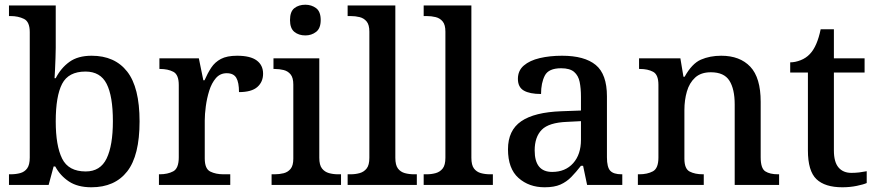

<svg xmlns="http://www.w3.org/2000/svg" viewBox="-20 -783 3713 813"><path d="M367 10Q309 10 272 -14.5Q235 -39 214 -78H207L186 0H18V-45H25Q47 -45 65.5 -50Q84 -55 95 -70Q106 -85 106 -116V-647Q106 -691 81.5 -703Q57 -715 25 -715H18V-760H216V-580Q216 -563 215 -537.5Q214 -512 213 -488Q212 -464 211 -452H216Q238 -495 274 -521Q310 -547 368 -547Q466 -547 518.5 -480Q571 -413 571 -269Q571 -124 518.5 -57Q466 10 367 10ZM343 -57Q405 -57 431.5 -112Q458 -167 458 -270Q458 -376 431.5 -428Q405 -480 342 -480Q270 -480 243 -428Q216 -376 216 -269Q216 -166 243 -111.5Q270 -57 343 -57Z M653 0V-45H656Q690 -45 713.5 -57.5Q737 -70 737 -117V-423Q737 -467 714 -479Q691 -491 658 -491H655V-536H822L841 -443H846Q859 -473 874.5 -496.5Q890 -520 915.5 -533.5Q941 -547 984 -547Q1040 -547 1067 -527Q1094 -507 1094 -471Q1094 -436 1069.5 -414.5Q1045 -393 992 -393Q992 -434 980.5 -453.5Q969 -473 940 -473Q912 -473 894 -452Q876 -431 866 -399Q856 -367 851.5 -333Q847 -299 847 -273V-112Q847 -68 870.5 -56.5Q894 -45 926 -45H955V0Z M1273 -633Q1245 -633 1226.5 -648Q1208 -663 1208 -698Q1208 -734 1226.5 -748.5Q1245 -763 1273 -763Q1299 -763 1318.5 -748.5Q1338 -734 1338 -698Q1338 -663 1318.5 -648Q1299 -633 1273 -633ZM1130 0V-45H1143Q1163 -45 1181 -49.5Q1199 -54 1210.5 -68Q1222 -82 1222 -111V-425Q1222 -454 1210.5 -468Q1199 -482 1181 -486.5Q1163 -491 1143 -491H1138V-536H1332V-115Q1332 -84 1343.5 -69.5Q1355 -55 1373 -50Q1391 -45 1411 -45H1424V0Z M1452 0V-45H1465Q1485 -45 1503 -50Q1521 -55 1532.5 -69.5Q1544 -84 1544 -115V-649Q1544 -678 1532.5 -692Q1521 -706 1503 -710.5Q1485 -715 1465 -715H1452V-760H1654V-115Q1654 -84 1665 -69.5Q1676 -55 1694 -50Q1712 -45 1733 -45H1745V0Z M1774 0V-45H1787Q1807 -45 1825 -50Q1843 -55 1854.5 -69.5Q1866 -84 1866 -115V-649Q1866 -678 1854.5 -692Q1843 -706 1825 -710.5Q1807 -715 1787 -715H1774V-760H1976V-115Q1976 -84 1987 -69.5Q1998 -55 2016 -50Q2034 -45 2055 -45H2067V0Z M2286 10Q2220 10 2175.5 -29.5Q2131 -69 2131 -151Q2131 -231 2187 -269.5Q2243 -308 2358 -312L2440 -315V-373Q2440 -409 2434.5 -436Q2429 -463 2411 -478.5Q2393 -494 2356 -494Q2303 -494 2287 -463Q2271 -432 2271 -385Q2223 -385 2198 -399.5Q2173 -414 2173 -449Q2173 -484 2198 -505.5Q2223 -527 2265.5 -537Q2308 -547 2360 -547Q2455 -547 2502.5 -508Q2550 -469 2550 -375V-117Q2550 -75 2564 -60Q2578 -45 2612 -45H2615V0H2466L2449 -81H2440Q2419 -54 2399 -33.5Q2379 -13 2353 -1.5Q2327 10 2286 10ZM2318 -55Q2374 -55 2407 -92Q2440 -129 2440 -191V-270L2381 -267Q2304 -264 2274 -233.5Q2244 -203 2244 -146Q2244 -55 2318 -55Z M2681 0V-45H2687Q2721 -45 2744.5 -57.5Q2768 -70 2768 -116V-424Q2768 -467 2745.5 -479Q2723 -491 2690 -491H2686V-536H2861L2874 -458H2879Q2910 -514 2948 -530.5Q2986 -547 3034 -547Q3113 -547 3157 -500.5Q3201 -454 3201 -352V-117Q3201 -70 3220.5 -57.5Q3240 -45 3274 -45H3279V0H3091V-341Q3091 -406 3068.5 -441.5Q3046 -477 2990 -477Q2948 -477 2923.5 -454.5Q2899 -432 2888.5 -395.5Q2878 -359 2878 -317V-111Q2878 -68 2900.5 -56.5Q2923 -45 2956 -45H2960V0Z M3547 10Q3473 10 3437 -24.5Q3401 -59 3401 -146V-476H3326V-519Q3347 -519 3370 -528Q3393 -537 3409 -554Q3440 -586 3455 -659H3511V-536H3641V-476H3511V-146Q3511 -97 3530.5 -74Q3550 -51 3585 -51Q3603 -51 3619 -53Q3635 -55 3650 -58V-8Q3637 -2 3608 4Q3579 10 3547 10Z"/></svg>

Font: Noto Serif Toto Medium
Style: Regular
Weight: 500
Designer: Monotype Design Team
Foundry: Monotype Imaging Inc.
Version: Version 2.001; ttfautohint (v1.8.4.7-5d5b)